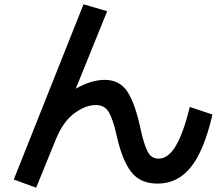

<svg xmlns="http://www.w3.org/2000/svg" viewBox="-20 -813 1040 892"><path d="M44 21 368 -793 478 -761 332 -401Q405 -442 466 -442Q536 -442 572 -387Q608 -332 633 -214Q649 -141 666 -108.5Q683 -76 717 -76Q761 -76 796 -134Q831 -192 862 -316L967 -281Q929 -115 867.5 -37.5Q806 40 712 40Q631 40 589 -15Q547 -70 522 -183Q505 -259 485.5 -292Q466 -325 425 -325Q377 -325 324.5 -286Q272 -247 238 -162L148 59Z"/></svg>

Font: Enso SemiBold
Style: Regular
Weight: 600
Designer: Coji Morishita
Foundry: UNDERFOREST DESIGN
Version: Version 1.000